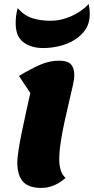

<svg xmlns="http://www.w3.org/2000/svg" viewBox="-20 -898 461 943"><path d="M183 25Q119 25 92 -7Q65 -39 65 -99Q65 -121 71 -160.5Q77 -200 87 -248.5Q97 -297 108 -347Q119 -397 129 -441L73 -525Q126 -557 174 -578.5Q222 -600 270 -600Q312 -600 328.5 -582Q345 -564 345 -526Q345 -511 337.5 -477Q330 -443 319 -397Q308 -351 297 -300.5Q286 -250 278.5 -201.5Q271 -153 271 -115Q271 -85 278.5 -61.5Q286 -38 302 -24Q246 25 183 25ZM193 -662Q133 -662 95 -690.5Q57 -719 57 -783Q57 -801 59 -819Q61 -837 67 -858Q98 -822 138 -809Q178 -796 229 -796Q279 -796 329 -818Q379 -840 416 -878Q418 -865 419.5 -853Q421 -841 421 -830Q421 -785 400 -753.5Q379 -722 345 -701.5Q311 -681 271 -671.5Q231 -662 193 -662Z"/></svg>

Font: Lemon
Style: Regular
Weight: 400
Designer: Eduardo Rodriguez Tunni
Foundry: Eduardo Rodriguez Tunni
Version: Version 1.003; ttfautohint (v1.8.4.7-5d5b);gftools[0.9.24]